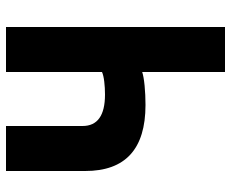

<svg xmlns="http://www.w3.org/2000/svg" viewBox="-85 -685 770 640"><g transform="rotate(90 300.0 -365.0)"><path d="M220 -730V-454Q235 -459 265.5 -462Q296 -465 330 -465Q550 -465 550 -264V0H400V-255Q400 -330 295 -330Q273 -330 252 -327.5Q231 -325 220 -320V0H70V-730Z"/></g></svg>

Font: NKDuy Mono ExtraBold
Style: Regular
Weight: 800
Monospace: yes
Designer: NKDuy
Foundry: NKDuy
Version: Version 2.251; ttfautohint (v1.8.4.7-5d5b)